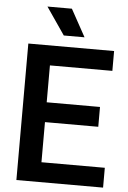

<svg xmlns="http://www.w3.org/2000/svg" viewBox="-62 -993 691 1037"><g transform="rotate(5 283.5 -474.0)"><path d="M193.5 -107.5H537V0H67V-740H532V-632.5H193.5V-432.5H482.5V-325H193.5ZM254 -800 152.5 -948H285L366.5 -800Z"/></g></svg>

Font: Encode Sans Semi Condensed SmBd
Style: Regular
Weight: 600
Width: 4
Designer: Multiple Designers
Foundry: Impallari Type
Version: Version 2.000